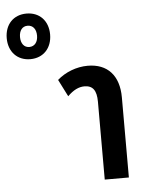

<svg xmlns="http://www.w3.org/2000/svg" viewBox="-268 -819 662 864"><g transform="rotate(-5 62.5 -387.5)"><path d="M-116 -569C-57 -569 -18 -611 -18 -672C-18 -735 -58 -775 -116 -775C-175 -775 -214 -734 -214 -672C-214 -611 -175 -569 -116 -569ZM-116 -624C-140 -624 -154 -644 -154 -672C-154 -701 -140 -720 -116 -720C-92 -720 -77 -702 -77 -672C-77 -643 -92 -624 -116 -624ZM170 0H279V-362C279 -461 227 -517 138 -517C87 -517 36 -497 0 -465L39 -388C65 -414 90 -426 115 -426C153 -426 170 -403 170 -352Z"/></g></svg>

Font: Noto Sans Thai Looped UI Narrow Medium
Style: Regular
Weight: 500
Width: 4
Designer: Cadson Demak Team
Foundry: Cadson Demak Co., Ltd.
Version: Version 1.000